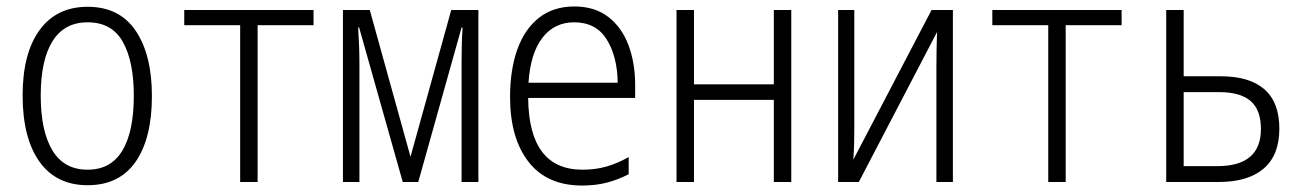

<svg xmlns="http://www.w3.org/2000/svg" viewBox="-20 -563 4040 594"><path d="M251 10Q154 10 102 -63Q50 -136 50 -268Q50 -398 102.5 -470Q155 -542 251 -542Q350 -542 400 -467.5Q450 -393 450 -266Q450 -135 399.5 -62.5Q349 10 251 10ZM251 -38Q323 -38 358.5 -97Q394 -156 394 -267Q394 -373 360 -433.5Q326 -494 251 -494Q179 -494 142.5 -435.5Q106 -377 106 -267Q106 -158 142 -98Q178 -38 251 -38Z M723 0V-485H550V-532H950V-485H777V0Z M1041 0V-532H1124L1250 -78L1376 -532H1460V0H1408V-367Q1408 -390 1408.5 -416.5Q1409 -443 1411 -478H1408L1274 0H1226L1091 -478H1088Q1090 -447 1091 -419Q1092 -391 1092 -367V0Z M1781 11Q1672 11 1615 -62.5Q1558 -136 1558 -263Q1558 -347 1580.5 -410Q1603 -473 1647.5 -508Q1692 -543 1757 -543Q1820 -543 1862 -510.5Q1904 -478 1924.5 -423Q1945 -368 1945 -300V-260H1614Q1616 -38 1782 -38Q1822 -38 1855.5 -47.5Q1889 -57 1925 -77V-24Q1892 -7 1857.5 2Q1823 11 1781 11ZM1615 -307H1891Q1890 -388 1857 -441Q1824 -494 1756 -494Q1695 -494 1658 -446Q1621 -398 1615 -307Z M2073 0V-532H2127V-302H2374V-532H2428V0H2374V-254H2127V0Z M2573 0V-532H2623V-171Q2623 -144 2622.5 -120.5Q2622 -97 2620 -69L2862 -532H2928V0H2877V-355Q2877 -383 2877.5 -409.5Q2878 -436 2879 -464L2637 0Z M3223 0V-485H3050V-532H3450V-485H3277V0Z M3588 0V-532H3642V-327H3757Q3846 -327 3892 -286.5Q3938 -246 3938 -165Q3938 -83 3889.5 -41.5Q3841 0 3751 0ZM3642 -49H3746Q3881 -49 3881 -164Q3881 -223 3849 -250.5Q3817 -278 3752 -278H3642Z"/></svg>

Font: Noto Sans Mono ExtraCondensed Light
Style: Regular
Weight: 300
Width: 2
Designer: Monotype Design Team
Foundry: Monotype Imaging Inc.
Version: Version 2.014; ttfautohint (v1.8.4.7-5d5b)